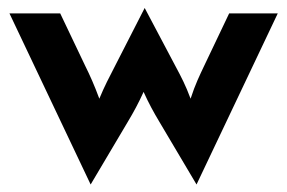

<svg xmlns="http://www.w3.org/2000/svg" viewBox="-20 -451 734 491"><path d="M211.8 20.8 306.9 -139.6C321.5 -163.9 334.7 -188.2 347.2 -216C359.7 -188.2 372.9 -163.9 387.5 -139.6L482.6 20.8L690.3 -416.7H566L502.1 -282.6C491 -259 479.2 -235.4 467.4 -198.6C454.9 -232.6 442.4 -256.2 431.2 -277.1L350 -430.6L271.5 -277.1C259.7 -254.2 247.2 -230.6 234 -198.6C221.5 -232.6 209.7 -259 197.9 -282.6L134 -416.7H4.2Z"/></svg>

Font: Afacad
Style: Bold
Weight: 700
Designer: Kristian Moeller
Foundry: Dicotype
Version: Version 1.000